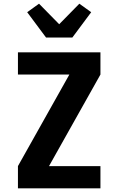

<svg xmlns="http://www.w3.org/2000/svg" viewBox="-20 -1018 640 1038"><path d="M77 0V-120L355 -615H77V-735H523V-615L245 -120H523V0ZM229 -815 127 -952 191 -998 300 -887 409 -998 473 -952 371 -815Z"/></svg>

Font: Iosevka Heavy Extended
Style: Regular
Weight: 900
Width: 7
Monospace: yes
Designer: Belleve Invis
Foundry: Belleve Invis
Version: Version 32.5.0; ttfautohint (v1.8.4)